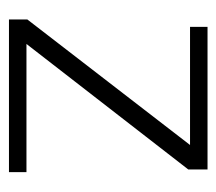

<svg xmlns="http://www.w3.org/2000/svg" viewBox="-48 -446 494 439"><g transform="rotate(90 199.5 -227.0)"><path d="M374 0H25V-42L312 -414H42V-454H368V-410L81 -40H374Z"/></g></svg>

Font: Tajawal Light
Style: Regular
Weight: 300
Designer: Boutros Fonts
Foundry: Created by Boutros International 2017
Version: Version 1.700